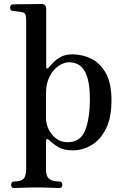

<svg xmlns="http://www.w3.org/2000/svg" viewBox="-20 -746 619 968"><path d="M213 -408Q213 -401 217 -400.5Q221 -400 225 -405Q234 -416 249 -431.5Q264 -447 287.5 -459.5Q311 -472 345 -472Q396 -472 441 -449.5Q486 -427 514 -376.5Q542 -326 542 -240Q542 -151 513.5 -95.5Q485 -40 440.5 -14Q396 12 347 12Q301 12 273 -5Q245 -22 226 -41Q219 -47 215.5 -44.5Q212 -42 212 -36V109Q212 142 227.5 155.5Q243 169 280 169Q294 169 294 186Q294 202 280 202Q273 202 251 201Q229 200 204 199.5Q179 199 162 199Q145 199 122 199.5Q99 200 79 201Q59 202 51 202Q36 202 36 186Q36 169 51 169Q88 169 100 154Q112 139 112 106V-639Q112 -666 107 -675Q102 -684 88 -685Q81 -687 66 -688.5Q51 -690 44 -691Q31 -692 31 -707Q31 -724 45 -724Q48 -724 68.5 -724.5Q89 -725 114.5 -725Q140 -725 161.5 -725.5Q183 -726 189 -726Q213 -726 213 -701ZM320 -29Q385 -29 409 -88Q433 -147 433 -246Q433 -307 423.5 -344Q414 -381 398.5 -400Q383 -419 364.5 -425.5Q346 -432 328 -432Q302 -432 275 -413.5Q248 -395 230 -360Q212 -325 212 -277V-150Q212 -122 225 -94.5Q238 -67 262.5 -48Q287 -29 320 -29Z"/></svg>

Font: Zen Old Mincho
Style: Bold
Weight: 700
Designer: Yoshimichi Ohira
Foundry: Positype
Version: Version 1.500